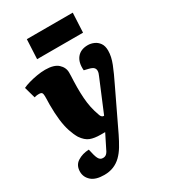

<svg xmlns="http://www.w3.org/2000/svg" viewBox="-241 -868 1073 1213"><g transform="rotate(-30 295.5 -262.0)"><path d="M358 56Q339 95 319.5 127.5Q300 160 276 183.5Q252 207 221.5 219.5Q191 232 153 232Q90 232 59.5 204.5Q29 177 29 138Q29 91 64 68.5Q99 46 147 44L157 86Q162 104 167.5 114.5Q173 125 180.5 130Q188 135 199 135Q210 135 217.5 131Q225 127 231.5 118.5Q238 110 243 98L292 0H260Q214 0 184 -11.5Q154 -23 128 -61Q112 -88 99.5 -125.5Q87 -163 81 -212.5Q75 -262 75 -326Q75 -337 75.5 -347Q76 -357 76 -367.5Q76 -378 76 -388Q76 -405 70.5 -411.5Q65 -418 52 -418Q48 -418 38.5 -417.5Q29 -417 16 -413L-7 -495Q11 -504 39 -512Q67 -520 99 -525.5Q131 -531 160 -531Q224 -531 253.5 -504Q283 -477 283 -440Q283 -427 282.5 -412.5Q282 -398 281 -378.5Q280 -359 280 -332Q280 -291 282.5 -255Q285 -219 292 -185Q299 -151 313 -113Q316 -105 319.5 -101Q323 -97 327 -95Q331 -93 336 -93H338L435 -325Q444 -344 444.5 -358.5Q445 -373 436 -382.5Q427 -392 403 -398L370 -406Q365 -465 392 -498Q419 -531 471 -531Q493 -531 515 -521.5Q537 -512 551.5 -491.5Q566 -471 566 -437Q566 -415 561 -392Q556 -369 546 -343.5Q536 -318 523 -289.5Q510 -261 493 -226ZM157 -756H492L485 -614H150Z"/></g></svg>

Font: Literata Black
Style: Italic
Weight: 900
Italic angle: -2°
Designer: Latin by Veronika Burian and Jose Scaglione. Greek by Irene Vlachou. Cyrillic by Vera Evstafieva
Foundry: TypeTogether
Version: Version 3.002